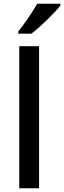

<svg xmlns="http://www.w3.org/2000/svg" viewBox="-20 -1007 343 1027"><path d="M303 -977V-987H179C154 -942 108 -876 78 -839V-827H148C196 -863 274 -940 303 -977ZM189 0V-760H83V0Z"/></svg>

Font: Noto Sans Gujarati Medium
Style: Regular
Weight: 500
Designer: Jelle Bosma - Monotype Design Team, Universal Thirst
Foundry: Monotype Imaging Inc.
Version: Version 2.106